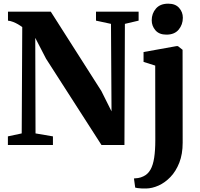

<svg xmlns="http://www.w3.org/2000/svg" viewBox="-20 -808 1116 1070"><path d="M24 0V-48L101 -64.5L104 -657Q93.5 -665 80.2 -672.8Q67 -680.5 52.5 -686Q38 -691.5 24.5 -693V-743H263L545 -300.5L601.5 -187.5L598.5 -675L515 -693V-743H752.5V-693L676 -675L673.5 0H545.5L236.5 -481L176.5 -597L178 -64.5L275 -48V0ZM794 242.5Q781.5 243 769 242.2Q756.5 241.5 747 240.2Q737.5 239 733.5 237.5L726.5 186.5Q734.5 186.5 749.5 184.2Q764.5 182 779.5 174.5Q804 163 818.5 137.5Q833 112 839.2 71Q845.5 30 845.5 -27L845 -442.5L780 -463V-518L963.5 -551H971.5L997.5 -530.5L998 -12.5Q998 51 979.2 98.8Q960.5 146.5 930 178.2Q899.5 210 863.8 226Q828 242 794 242.5ZM907 -615Q867 -615 846.2 -639.2Q825.5 -663.5 825.5 -695Q825.5 -733 849 -760.2Q872.5 -787.5 917 -787.5H918Q957.5 -787.5 978.2 -764Q999 -740.5 999 -709Q999 -671 975.8 -643Q952.5 -615 908 -615Z"/></svg>

Font: Merriweather 60pt ExtraBold
Style: Regular
Weight: 800
Version: Version 2.100